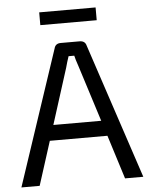

<svg xmlns="http://www.w3.org/2000/svg" viewBox="-57 -896 737 943"><g transform="rotate(-5 311.0 -424.5)"><path d="M450 -786H172V-849H450ZM453 -216H169L100 0H10L232 -666Q238 -690 264 -690H357Q384 -690 390 -666L611 0H521ZM429 -292 342 -566Q328 -607 325 -622H297Q288 -596 280 -566L193 -292Z"/></g></svg>

Font: Exo 2
Style: Regular
Weight: 400
Designer: Natanael Gama
Version: Version 1.001;PS 001.001;hotconv 1.0.70;makeotf.lib2.5.58329